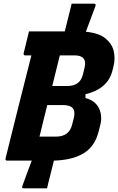

<svg xmlns="http://www.w3.org/2000/svg" viewBox="-20 -870 640 1040"><path d="M102 135Q111 110 124.5 73Q138 36 152 0H18Q8 0 10 -12Q44 -150 79.5 -291Q115 -432 150 -570H116Q111 -570 109 -573.5Q107 -577 108 -581Q116 -614 123.5 -644.5Q131 -675 137 -700H331Q335 -718 338 -729Q341 -740 345.5 -758.5Q350 -777 355 -796.5Q360 -816 363.5 -831Q367 -846 368 -850H490Q501 -850 497 -837Q486 -807 472 -770Q458 -733 445 -698Q517 -691 552.5 -661Q588 -631 596.5 -591Q605 -551 595 -512L588 -484Q575 -435 537 -403.5Q499 -372 443 -360V-339Q496 -325 516 -283.5Q536 -242 523 -192L514 -157Q494 -77 433.5 -40Q373 -3 272 0Q270 10 267.5 18Q265 26 264 32Q261 46 254 72Q247 98 241.5 121.5Q236 145 235 150H108Q101 150 100 146.5Q99 143 102 135ZM284 -489Q279 -468 273.5 -446.5Q268 -425 263 -404H344Q414 -404 429 -466L438 -503Q447 -539 430 -556Q416 -570 385 -570H304Q299 -551 294 -529.5Q289 -508 284 -489ZM194 -130H283Q354 -130 370 -193L379 -227Q389 -266 374.5 -283.5Q360 -301 319 -301H236Q224 -252 213 -208Q202 -164 194 -130Z"/></svg>

Font: Recursive Mn Lnr St XBd
Style: Italic
Weight: 800
Italic angle: -15°
Monospace: yes
Version: Version 1.079;hotconv 1.0.112;makeotfexe 2.5.65598; ttfautoh